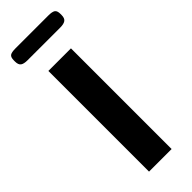

<svg xmlns="http://www.w3.org/2000/svg" viewBox="-251 -772 793 793"><g transform="rotate(-45 146.0 -375.0)"><path d="M80 -588H212V0H80ZM10 -713V-719Q10 -738 18.5 -744Q27 -750 50 -750H242Q264 -750 273 -744Q282 -738 282 -719V-713Q282 -694 272 -687Q262 -680 242 -680H50Q29 -680 19.5 -687Q10 -694 10 -713Z"/></g></svg>

Font: Gold
Style: Regular
Weight: 400
Designer: jaiki
Version: Version 1.000